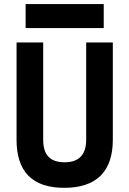

<svg xmlns="http://www.w3.org/2000/svg" viewBox="-20 -899 626 929"><path d="M291 9.8C444.8 9.8 525.9 -67.4 525.9 -222.7V-693.4H397V-222.7C397 -150.4 361.8 -113.8 293 -113.8C221.2 -113.8 189 -150.4 189 -222.7V-693.4H60.1V-222.7C60.1 -67.4 137.2 9.8 291 9.8ZM104 -763.2H481.9V-879.4H104Z"/></svg>

Font: Cascadia Mono NF
Style: Bold
Weight: 700
Monospace: yes
Designer: Aaron Bell
Foundry: Saja Typeworks
Version: Version 2404.023